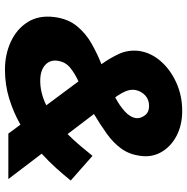

<svg xmlns="http://www.w3.org/2000/svg" viewBox="-10 -750 773 794"><g transform="rotate(90 377.0 -352.5)"><path d="M382 -442Q366 -464 357 -485Q348 -506 352 -527Q357 -550 374 -566Q391 -582 418 -582Q444 -582 457 -564Q470 -546 468 -528Q464 -503 439.5 -481Q415 -459 382 -442ZM615 -138Q647 -167 674.5 -197.5Q702 -228 726 -258L624 -348Q604 -323 581.5 -296.5Q559 -270 534 -245L451 -354Q496 -381 533 -407.5Q570 -434 594 -467Q618 -500 624 -546Q631 -593 608.5 -632.5Q586 -672 541.5 -695.5Q497 -719 438 -719Q375 -719 321 -694.5Q267 -670 232 -629.5Q197 -589 190 -540Q185 -496 202 -458.5Q219 -421 245 -385Q202 -368 159.5 -344Q117 -320 87 -283Q57 -246 50 -190Q42 -126 70.5 -80.5Q99 -35 151.5 -10.5Q204 14 268 14Q330 14 387 -3.5Q444 -21 495 -50L532 0H720ZM415 -157Q389 -144 361.5 -137.5Q334 -131 306 -132Q267 -134 246.5 -154Q226 -174 231 -205Q236 -237 260.5 -256.5Q285 -276 316 -290Z"/></g></svg>

Font: Jost* 800 Heavy Italic
Style: Italic
Weight: 800
Italic angle: -10°
Version: Version 3.200; ttfautohint (v0.97) -l 8 -r 50 -G 200 -x 14 -